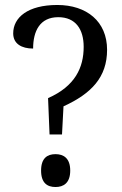

<svg xmlns="http://www.w3.org/2000/svg" viewBox="-20 -744 491 771"><path d="M173 -350 179 -204H229L235 -317C347 -368 410 -434 410 -544C410 -658 328 -724 210 -724C92 -724 33 -674 33 -610C33 -568 67 -549 113 -549C113 -619 140 -675 214 -675C284 -675 316 -626 316 -556C316 -473 282 -398 173 -350ZM203 7C235 7 262 -9 262 -59C262 -109 235 -125 203 -125C170 -125 145 -109 145 -59C145 -9 170 7 203 7Z"/></svg>

Font: Noto Serif Georgian SemiCondensed
Style: Regular
Weight: 400
Width: 4
Designer: Monotype Design Team, Akaki Razmadze
Foundry: Google LLC
Version: Version 2.003